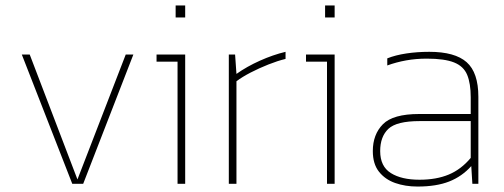

<svg xmlns="http://www.w3.org/2000/svg" viewBox="-20 -674 1849 704"><path d="M245 0 60 -474H89L264 -16L441 -474H469L285 0Z M624 -610V-654H659V-610ZM631 0V-448H554V-474H659V0Z M819 0V-474H842L847 -403Q885 -430 933 -451.5Q981 -473 1027 -484V-458Q998 -451 964 -437.5Q930 -424 899 -408Q868 -392 847 -376V0Z M1172 -610V-654H1207V-610ZM1179 0V-448H1102V-474H1207V0Z M1511 10Q1466 10 1429 -3Q1392 -16 1369.5 -44.5Q1347 -73 1347 -120Q1347 -181 1384 -218.5Q1421 -256 1517 -256H1706V-317Q1706 -368 1693 -399.5Q1680 -431 1645 -445Q1610 -459 1545 -459Q1505 -459 1469 -452.5Q1433 -446 1400 -434V-460Q1430 -472 1470 -478Q1510 -484 1554 -484Q1648 -484 1691 -446Q1734 -408 1734 -319V0H1712L1708 -65Q1674 -27 1627 -8.5Q1580 10 1511 10ZM1518 -15Q1580 -15 1625.5 -34Q1671 -53 1706 -95V-230H1519Q1434 -230 1404 -201.5Q1374 -173 1374 -120Q1374 -64 1413 -39.5Q1452 -15 1518 -15Z"/></svg>

Font: Kanit Thin
Style: Regular
Weight: 250
Designer: Katatrad Team
Foundry: CadsonDemak
Version: Version 2.000; ttfautohint (v1.8.3)